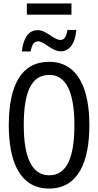

<svg xmlns="http://www.w3.org/2000/svg" viewBox="-20 -1085 570 1115"><path d="M136 -1000H395V-1065H136ZM107 -786H158C165 -824 176 -845 201 -845C236 -845 282 -787 333 -787C383 -787 417 -832 423 -911H372C365 -875 356 -853 331 -853C292 -853 250 -910 199 -910C140 -910 114 -854 107 -786ZM265 10C436 10 499 -148 499 -358C499 -568 434 -726 265 -726C105 -726 31 -591 31 -358C31 -151 93 10 265 10ZM266 -67C165 -67 118 -171 118 -358C118 -544 159 -650 266 -650C366 -650 412 -546 412 -358C412 -169 367 -67 266 -67Z"/></svg>

Font: Noto Sans Mono Condensed
Style: Regular
Weight: 400
Width: 3
Designer: Monotype Design Team
Foundry: Monotype Imaging Inc.
Version: Version 2.014